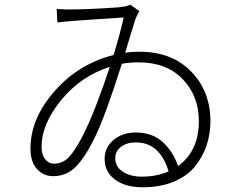

<svg xmlns="http://www.w3.org/2000/svg" viewBox="-20 -768 1040 813"><path d="M581 -20Q642 -20 694 -42Q657 -165 555 -165Q517 -165 492.5 -146.5Q468 -128 468 -98Q468 -62 500 -41Q532 -20 581 -20ZM393 -338Q420 -409 445 -485Q321 -445 238.5 -343.5Q156 -242 156 -147Q156 -113 171 -94Q186 -75 208 -75Q246 -75 272 -103Q327 -163 393 -338ZM532 -748 570 -721Q556 -696 552 -683Q514 -559 510 -545Q537 -549 570 -549Q708 -549 789.5 -465Q871 -381 871 -255Q871 -200 854.5 -151.5Q838 -103 805 -62.5Q772 -22 715 1.5Q658 25 584 25Q510 25 466.5 -8Q423 -41 423 -95Q423 -144 461 -175.5Q499 -207 554 -207Q625 -207 669 -166.5Q713 -126 734 -65Q822 -128 822 -255Q822 -361 754 -432.5Q686 -504 566 -504Q529 -504 496 -498Q460 -385 434 -314Q371 -137 305 -66Q264 -22 205 -22Q164 -22 136.5 -52.5Q109 -83 109 -139Q109 -266 211 -382Q313 -498 461 -535Q488 -624 504 -694Q494 -693 382.5 -686Q271 -679 223 -673L220 -730Q265 -727 279 -728Q354 -728 482 -737Q515 -740 532 -748Z"/></svg>

Font: Noto Sans Korean Light
Style: Regular
Weight: 300
Designer: Ryoko NISHIZUKA  (kana & ideographs); Paul D. Hunt (Latin, Greek & Cyrillic); Wenlong ZHANG  (bopomofo); Sandoll Communi
Foundry: Adobe Systems Incorporated
Version: Version 1.000;PS 1;hotconv 1.0.78;makeotf.lib2.5.61930